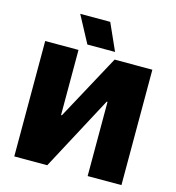

<svg xmlns="http://www.w3.org/2000/svg" viewBox="-129 -1016 1029 1125"><g transform="rotate(15 386.0 -453.5)"><path d="M305 -744H473L400 -907H218ZM61 0H261L501 -450H506V0H711V-700H482L268 -305H263V-700H61Z"/></g></svg>

Font: Fixel Display Black
Style: Regular
Weight: 900
Designer: AlfaBravo + MacPaw
Foundry: Kyrylo Tkachov, Marchela Mozhyna, Serhii Makarenko, Maria Weinstein, Zakhar Kryvoshyya
Version: Version 1.211